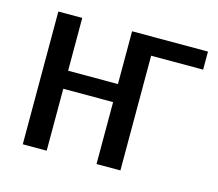

<svg xmlns="http://www.w3.org/2000/svg" viewBox="-76 -573 757 667"><g transform="rotate(15 302.5 -239.0)"><path d="M142.6 -477.5V-287.6H321.8V-477.5H594.7V-412.6H407.7V0H321.8V-222.7H142.6V0H56.6V-477.5Z"/></g></svg>

Font: Carlito
Style: Regular
Weight: 400
Designer: Lukasz Dziedzic
Foundry: tyPoland Lukasz Dziedzic
Version: Version 1.104